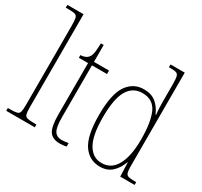

<svg xmlns="http://www.w3.org/2000/svg" viewBox="-157 -971 1256 1193"><g transform="rotate(30 471.5 -375.0)"><path d="M7 0V-20H18Q55 -20 71 -24Q87 -28 91 -43.5Q95 -59 95 -94V-662Q95 -699 91 -715.5Q87 -732 72.5 -736Q58 -740 28 -740H7V-760H123V-94Q123 -59 127 -43.5Q131 -28 147.5 -24Q164 -20 200 -20H212V0Z M397 10Q343 10 321 -23Q299 -56 299 -141V-511H233V-530Q271 -532 287 -552Q299 -567 302.5 -592.5Q306 -618 307 -657H327V-536H435V-511H327V-138Q327 -66 343.5 -40.5Q360 -15 395 -15Q408 -15 418.5 -16.5Q429 -18 443 -20V5Q418 10 397 10Z M683 10Q607 10 563 -54Q519 -118 519 -267Q519 -416 563 -480Q607 -544 683 -544Q737 -544 770 -516.5Q803 -489 822 -444H826Q823 -468 822 -493.5Q821 -519 821 -544V-658Q821 -697 817 -714Q813 -731 800 -735.5Q787 -740 758 -740H747V-760H849V-88Q849 -57 853.5 -42.5Q858 -28 872.5 -24Q887 -20 917 -20H928V0H825L821 -100H819Q801 -50 768 -20Q735 10 683 10ZM682 -15Q751 -15 786.5 -80.5Q822 -146 822 -265Q822 -389 792.5 -454Q763 -519 686 -519Q618 -519 582.5 -459Q547 -399 547 -265Q547 -135 583 -74.5Q619 -14 682 -15Z"/></g></svg>

Font: Noto Serif Thai Condensed Thin
Style: Regular
Weight: 100
Width: 3
Designer: Monotype Design Team
Foundry: Monotype Imaging Inc.
Version: Version 2.001; ttfautohint (v1.8.4.7-5d5b)